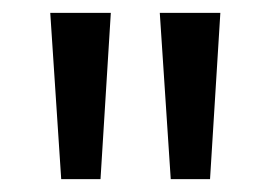

<svg xmlns="http://www.w3.org/2000/svg" viewBox="-20 -734 419 298"><path d="M152 -714H58L75 -456H136ZM322 -714H228L245 -456H306Z"/></svg>

Font: Noto Sans Arabic UI XCn
Style: Regular
Weight: 400
Width: 2
Designer: Monotype Design Team, Nadine Chahine and Nizar Qandah
Foundry: Monotype Imaging Inc.
Version: Version 2.010